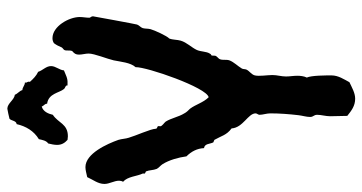

<svg xmlns="http://www.w3.org/2000/svg" viewBox="-258 -696 1011 536"><g transform="rotate(-90 248.0 -428.5)"><path d="M470 -675C470 -680 466 -682 466 -685C466 -694 468 -703 468 -712C468 -742 442 -788 409 -788C404 -788 400 -787 395 -784C389 -776 387 -771 383 -762C381 -759 378 -758 376 -755C373 -750 376 -740 373 -733C366 -727 363 -723 363 -714C363 -705 366 -696 366 -687C366 -671 351 -635 347 -617C343 -598 341 -570 328 -556C329 -525 271 -357 244 -352C229 -367 224 -388 212 -404C207 -409 202 -414 199 -420C189 -436 186 -456 176 -472C173 -476 163 -482 163 -487C163 -489 164 -492 163 -494L157 -497L156 -500C156 -513 136 -557 131 -575C128 -584 128 -594 125 -604C114 -635 87 -696 49 -696C40 -696 31 -693 21 -691C14 -675 2 -661 2 -643C2 -629 11 -616 11 -602C11 -598 10 -594 8 -591C23 -578 23 -553 31 -536V-530L37 -527C41 -517 40 -507 44 -497C47 -491 53 -487 57 -481C69 -462 76 -436 79 -414C93 -400 101 -384 102 -365C115 -363 113 -349 118 -339L125 -336C136 -317 138 -302 157 -288C159 -256 199 -242 199 -221C199 -217 195 -214 195 -210C195 -201 199 -190 199 -180C199 -154 197 -128 194 -102C193 -92 189 -79 189 -69C189 -59 195 -59 195 -49C195 -38 191 -25 191 -13C191 3 192 19 192 35C207 47 220 57 240 57C256 57 271 48 286 41C294 26 305 10 305 -9C305 -25 305 -65 299 -78C303 -86 304 -96 304 -105C304 -115 302 -126 302 -136C302 -149 306 -161 306 -174C306 -188 302 -211 305 -223C307 -232 317 -238 321 -246C323 -250 322 -255 324 -259C331 -271 342 -281 347 -294C350 -303 347 -312 350 -320C352 -326 360 -329 360 -335C360 -350 362 -341 366 -349C372 -358 371 -374 376 -385C383 -400 397 -413 402 -430C405 -440 404 -452 408 -462C415 -468 431 -503 434 -514C436 -521 435 -529 437 -536C439 -542 445 -546 447 -552C448 -554 470 -674 470 -675ZM331 -792C331 -806 319 -815 315 -828C304 -833 295 -842 287 -851C289 -858 284 -859 285 -863V-865C277 -865 272 -872 264 -872C262 -880 254 -885 251 -893C236 -895 227 -914 212 -914C211 -914 186 -909 184 -908C178 -903 179 -889 169 -888C163 -862 150 -840 127 -826C125 -817 123 -805 115 -800C113 -792 111 -783 111 -775C111 -763 116 -754 125 -746C128 -746 131 -745 135 -745C170 -745 172 -772 195 -787C198 -800 204 -814 218 -818C220 -812 226 -810 226 -803C255 -799 256 -769 267 -756C270 -752 278 -752 277 -746H283C297 -745 306 -751 319 -756C320 -769 331 -779 331 -792Z"/></g></svg>

Font: Margarine
Style: Regular
Weight: 400
Designer: Astigmatic (AOETI)
Foundry: Astigmatic (AOETI)
Version: Version 1.000